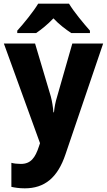

<svg xmlns="http://www.w3.org/2000/svg" viewBox="-20 -879 583 1046"><path d="M356 -859H188C163 -817 108 -749 74 -712V-699H177C206 -719 239 -745 271 -779C303 -745 338 -719 368 -699H470V-712C434 -753 383 -814 356 -859ZM1 -642 198 -99 192 -81C172 -20 148 14 94 14C75 14 56 12 42 8V139C61 143 84 147 115 147C222 147 294 90 337 -39L542 -642H374L291 -352C282 -323 277 -297 274 -267H271C269 -295 264 -326 257 -353L171 -642Z"/></svg>

Font: Noto Sans Kannada UI SemiCondensed ExtraBold
Style: Regular
Weight: 800
Width: 4
Designer: Jelle Bosma - Monotype Design Team
Foundry: Monotype Imaging Inc.
Version: Version 2.005